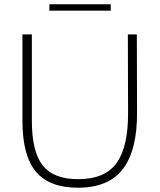

<svg xmlns="http://www.w3.org/2000/svg" viewBox="-20 -871 746 898"><path d="M578 -710H620L621 -346Q622 -169 555 -81Q488 7 345 7Q211 7 148 -68Q85 -143 85 -305V-710H129V-306Q129 -161 180 -97Q231 -33 345 -33Q472 -33 526 -109.5Q580 -186 579 -345ZM211 -851H498V-821H211Z"/></svg>

Font: Livvic ExtraLight
Style: Regular
Weight: 275
Designer: Jacques Le Bailly, Baron von Fonthausen
Version: Version 1.001; ttfautohint (v1.8.2)